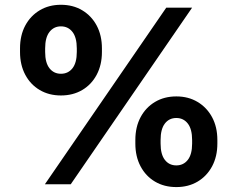

<svg xmlns="http://www.w3.org/2000/svg" viewBox="-20 -759 978 791"><path d="M706.5 11.7Q656.7 11.7 618.7 -10.7Q580.6 -33.2 559.1 -73.7Q537.6 -114.3 537.6 -167.5V-182.1Q537.6 -235.8 559.1 -276.1Q580.6 -316.4 618.7 -339.1Q656.7 -361.8 706.5 -361.8Q755.9 -361.8 793.9 -339.1Q832 -316.4 853.8 -276.1Q875.5 -235.8 875.5 -182.1V-167.5Q875.5 -114.3 853.8 -73.7Q832 -33.2 793.9 -10.7Q755.9 11.7 706.5 11.7ZM231 -365.7Q181.6 -365.7 143.6 -388.2Q105.5 -410.6 84 -451.2Q62.5 -491.7 62.5 -544.9V-559.6Q62.5 -613.3 84 -653.6Q105.5 -693.8 143.6 -716.6Q181.6 -739.3 231 -739.3Q280.8 -739.3 318.8 -716.6Q356.9 -693.8 378.4 -653.6Q399.9 -613.3 399.9 -559.6V-544.9Q399.9 -491.7 378.4 -451.2Q356.9 -410.6 318.8 -388.2Q280.8 -365.7 231 -365.7ZM165 0 665 -727.5H771.5L271.5 0ZM231 -455.1Q260.7 -455.1 278.6 -477.8Q296.4 -500.5 296.4 -544.9V-559.6Q296.4 -604.5 278.6 -627.4Q260.7 -650.4 231 -650.4Q201.7 -650.4 183.8 -627.4Q166 -604.5 166 -559.6V-544.9Q166 -500.5 183.8 -477.8Q201.7 -455.1 231 -455.1ZM706.5 -77.6Q735.8 -77.6 753.7 -100.3Q771.5 -123 771.5 -167.5V-182.1Q771.5 -227.1 753.7 -250Q735.8 -272.9 706.5 -272.9Q676.8 -272.9 659.2 -250Q641.6 -227.1 641.6 -182.1V-167.5Q641.6 -123 659.2 -100.3Q676.8 -77.6 706.5 -77.6Z"/></svg>

Font: Inter Display
Style: Bold
Weight: 700
Designer: Rasmus Andersson
Foundry: rsms
Version: Version 4.001;git-9221beed3